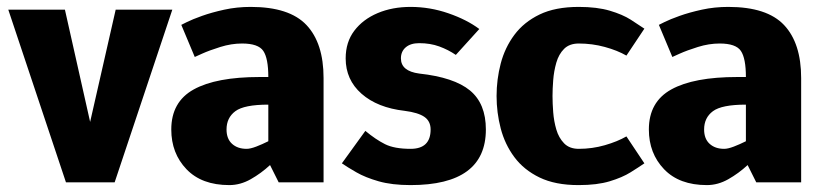

<svg xmlns="http://www.w3.org/2000/svg" viewBox="-20 -528 2382 556"><path d="M168 -500 241 -175 315 -500H479L312 0H171L4 -500Z M636 -153Q636 -126 652 -111.5Q668 -97 694 -97Q705 -97 722 -103.5Q739 -110 757 -119V-225Q687 -225 661.5 -206Q636 -187 636 -153ZM644 8Q564 8 520 -38Q476 -84 476 -153Q476 -233 541 -269Q606 -305 732 -305H757Q757 -359 742.5 -380.5Q728 -402 681 -402Q650 -402 618 -392Q586 -382 565 -372.5Q544 -363 544 -363L505 -456Q505 -456 521 -464Q537 -472 565 -482Q593 -492 629.5 -500Q666 -508 706 -508Q818 -508 867.5 -455.5Q917 -403 917 -302V0H787L762 -50Q736 -26 706 -9Q676 8 644 8Z M970 -55 1038 -149Q1068 -124 1095 -110.5Q1122 -97 1169 -97Q1227 -97 1227 -153Q1227 -177 1209 -189.5Q1191 -202 1152 -207Q1073 -216 1027 -256.5Q981 -297 981 -359Q981 -406 1006 -439Q1031 -472 1073.5 -490Q1116 -508 1169 -508Q1225 -508 1278.5 -489.5Q1332 -471 1368 -444L1300 -369Q1278 -384 1252 -393.5Q1226 -403 1194 -403Q1169 -403 1155 -391Q1141 -379 1141 -359Q1141 -322 1194 -315Q1295 -304 1341 -266Q1387 -228 1387 -153Q1387 8 1169 8Q1115 8 1076.5 -3Q1038 -14 1012 -29Q986 -44 970 -55Z M1655 8Q1588 8 1542.5 -14Q1497 -36 1469.5 -73Q1442 -110 1430 -156Q1418 -202 1418 -250Q1418 -298 1430 -344Q1442 -390 1469.5 -427Q1497 -464 1542.5 -486Q1588 -508 1656 -508Q1709 -508 1746 -497Q1783 -486 1806.5 -471Q1830 -456 1846 -445L1794 -367Q1768 -382 1731.5 -392Q1695 -402 1656 -402Q1629 -402 1613.5 -386.5Q1598 -371 1591 -346.5Q1584 -322 1582 -296Q1580 -270 1580 -250Q1580 -229 1582 -203Q1584 -177 1591 -153Q1598 -129 1613.5 -113Q1629 -97 1656 -97Q1695 -97 1731.5 -107.5Q1768 -118 1794 -133L1846 -55Q1830 -44 1806 -29Q1782 -14 1745.5 -3Q1709 8 1656 8H1655Z M2019 -153Q2019 -126 2035 -111.5Q2051 -97 2077 -97Q2088 -97 2105 -103.5Q2122 -110 2140 -119V-225Q2070 -225 2044.5 -206Q2019 -187 2019 -153ZM2027 8Q1947 8 1903 -38Q1859 -84 1859 -153Q1859 -233 1924 -269Q1989 -305 2115 -305H2140Q2140 -359 2125.5 -380.5Q2111 -402 2064 -402Q2033 -402 2001 -392Q1969 -382 1948 -372.5Q1927 -363 1927 -363L1888 -456Q1888 -456 1904 -464Q1920 -472 1948 -482Q1976 -492 2012.5 -500Q2049 -508 2089 -508Q2201 -508 2250.5 -455.5Q2300 -403 2300 -302V0H2170L2145 -50Q2119 -26 2089 -9Q2059 8 2027 8Z"/></svg>

Font: Epunda Sans ExtraBold
Style: Regular
Weight: 800
Designer: Simon Atzbach
Foundry: typofactur
Version: Version 2.204; ttfautohint (v1.8.4.7-5d5b)